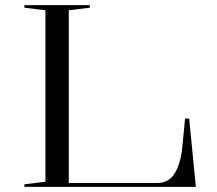

<svg xmlns="http://www.w3.org/2000/svg" viewBox="-20 -728 844 748"><path d="M75 0V-10L157 -20V-688L75 -698V-708H330V-698L248 -688V-15H592Q618 -15 637 -27.5Q656 -40 669 -68Q682 -96 689 -142L701 -266H717L743 0Z"/></svg>

Font: Kalnia SemiExpanded Light
Style: Regular
Weight: 300
Width: 6
Designer: Frida Medrano
Foundry: Frida Medrano
Version: Version 1.105